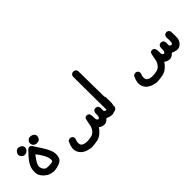

<svg xmlns="http://www.w3.org/2000/svg" viewBox="29 -1118 2076 2076"><g transform="rotate(-45 1067.0 -80.0)"><path d="M169.9 174.8Q166.5 174.3 162.8 173.8Q159.2 173.3 155.8 172.9Q152.3 172.4 149.2 171.9Q146 171.4 142.6 170.7Q139.2 169.9 136 169.2Q132.8 168.5 129.4 167.7Q126 167 123 166Q120.1 165 116.7 164.1Q103.5 160.2 89.8 151.4Q76.2 142.6 61.5 129.4Q32.7 102.1 22.5 74.2Q12.7 45.9 17.3 3.2Q22 -39.6 49.3 -82Q76.2 -123.5 137.7 -185.5Q142.6 -190.4 147 -193.8Q156.2 -200.2 165.3 -201.2Q174.3 -202.1 182.6 -197.8Q190.9 -193.4 197.3 -184.1Q272 -73.2 295.9 -23.4Q320.3 28.3 317.9 66.9Q315.4 106 301.5 125.2Q287.6 144.5 263.7 154.8Q241.2 163.6 218.8 168.9Q195.3 174.8 170.9 174.8H170.4ZM231 85.4Q241.2 78.1 236.8 49.3Q231.9 16.1 208.5 -24.4Q187 -61.5 158.2 -97.7Q151.9 -91.3 146.7 -84.7Q141.6 -78.1 137.7 -71.8Q126.5 -54.2 114.3 -37.1Q103.5 -21 96.7 -2.9Q89.8 14.2 91.8 32.2Q92.8 41 96.2 50.3Q99.6 59.6 106 68.8Q118.2 86.4 135.3 90.8Q154.3 95.7 187.5 93.8Q203.1 92.8 214.6 90.6Q226.1 88.4 231 85.4ZM246.6 -170.9Q237.3 -171.4 228.8 -175.8Q220.2 -180.2 213.4 -187.5Q199.2 -203.1 199.7 -223.6Q199.7 -227.1 200.4 -230.2Q201.2 -233.4 202.1 -236.6Q203.1 -239.7 204.8 -242.9Q206.5 -246.1 208.5 -249Q210.4 -252 212.9 -254.6Q215.3 -257.3 217.8 -260.3Q236.3 -277.3 263.7 -272Q289.6 -266.6 302.2 -252Q309.1 -244.1 311.3 -233.6Q313.5 -223.1 310.5 -212.4Q308.1 -201.2 302.7 -192.6Q297.4 -184.1 289.1 -178.7Q272.9 -168.9 246.6 -170.9ZM67.4 -173.8Q62 -174.3 56.6 -176.5Q51.3 -178.7 46.4 -182.4Q41.5 -186 37.1 -190.9Q21 -207.5 22.9 -228Q24.9 -247.6 41.5 -264.6Q59.1 -283.2 84.5 -278.3Q107.9 -273.4 120.6 -258.8Q134.3 -243.2 130.9 -221.2Q127 -199.7 109.9 -186.5Q93.3 -173.8 68.4 -173.8H67.9Z M636.7 281.2Q623 278.8 609.6 275.6Q596.2 272.5 583 268.6Q574.2 266.1 565.4 262.2Q556.6 258.3 548.3 253.2Q540 248 532.2 242.2Q507.8 222.7 495.6 194.3Q484.4 165.5 487.3 138.7Q490.2 112.8 497.6 92.8Q504.9 73.2 513.7 56.2L515.1 53.7L517.1 52.7Q532.7 41.5 552.7 43.9L554.7 44.4L555.7 44.9L570.3 51.8L572.3 52.7L573.7 54.2Q580.1 61 582.5 70.1Q585 79.1 584 88.9V90.3L583 91.8Q570.3 121.1 571.3 146.5Q571.8 154.8 573.2 161.4Q574.7 168 577.4 172.4Q580.1 176.8 583.5 180.2Q596.2 191.4 617.7 196.8Q639.6 202.1 666 200.2Q692.9 198.2 722.2 191.9Q728.5 189.9 734.9 187.3Q741.2 184.6 747.1 180.7Q752.9 176.8 758.8 171.4Q764.6 166 770.5 159.2Q792.5 132.3 798.8 93.8Q802.2 72.8 806.9 52.2Q811.5 31.7 816.9 12.2L817.4 9.3L819.8 7.3Q826.7 1 835.7 -1.5Q844.7 -3.9 854.5 -2.9L856.4 -2.4L857.9 -2L872.6 5.9L875.5 7.8L877 10.7Q888.7 36.1 886.7 68.8Q886.2 78.1 887.2 85.7Q888.2 93.3 890.1 98.6Q892.1 104 895.5 107.9Q904.8 118.7 913.1 115.7Q918 114.3 921.4 110.4Q924.8 106.4 927.2 99.6Q932.6 83.5 931.2 63.5Q929.7 38.6 941.9 19L942.9 18.1L943.8 17.1Q958 5.4 979.5 7.8H981L982.4 8.8L997.1 15.6L1000 16.6L1001.5 19Q1014.2 38.6 1011.2 63.5Q1010.3 70.3 1010.3 75.9Q1010.3 81.5 1010.5 85.2Q1010.7 88.9 1011.7 91.3Q1012.2 92.8 1013.7 94.7Q1015.1 96.7 1018.1 99.1Q1021 101.6 1025.4 103.5Q1026.9 104 1027.8 104.5Q1028.8 105 1029.8 105.5Q1030.8 106 1031.7 106.2Q1032.7 106.4 1033.7 106.4Q1034.7 106.4 1035.4 106.4Q1036.1 106.4 1037.1 106.2Q1038.1 106 1039.1 105.7Q1040 105.5 1040.8 105.2Q1041.5 105 1042.5 104.5Q1043.5 104 1043.9 103.5Q1053.2 98.1 1054.2 75.2Q1054.7 65.9 1054.7 55.7Q1054.7 45.4 1054.2 33.4Q1053.7 21.5 1052.7 8.3V7.3V6.3Q1053.7 1.5 1055.4 -2.9Q1057.1 -7.3 1059.6 -11.5Q1062 -15.6 1064.9 -19L1065.4 -19.5L1065.9 -20Q1079.6 -31.2 1100.1 -30.3H1102.5L1104 -29.3L1118.7 -21.5L1121.6 -20L1123 -17.1L1130.9 -2.4L1131.8 -1V1.5Q1134.8 54.7 1133.3 91.8Q1132.3 111.8 1124.8 129.4Q1117.2 147 1103.5 162.1Q1073.7 192.9 1035.2 187Q1024.9 185.1 1014.9 182.6Q1004.9 180.2 995.6 176.5Q986.3 172.9 978 168.5Q941.4 209.5 903.3 203.1Q887.7 200.7 874.3 194.8Q860.8 189 850.6 180.2Q843.8 191.4 833.7 203.4Q823.7 215.3 810.5 228Q775.4 262.2 730 271Q686.5 279.3 639.2 281.2H638.2Z M1074.7 177.7 1058.1 169.9 1056.2 168.9 1054.7 167Q1048.8 159.7 1045.9 150.6Q1043 141.6 1043 131.8L1039.1 -400.4V-400.9V-401.4Q1039.6 -404.8 1040.3 -408.7Q1041 -412.6 1042.5 -416Q1043.9 -419.4 1045.7 -422.6Q1047.4 -425.8 1049.8 -428.7L1050.8 -429.7L1051.3 -430.2Q1058.6 -436.5 1068.1 -439Q1077.6 -441.4 1087.9 -440.4H1089.8L1091.3 -439.5L1107.9 -431.6L1110.8 -430.2L1112.3 -427.2L1120.1 -410.6L1121.1 -408.7V-406.2L1127.9 143.6V146L1126.5 148.4L1117.7 164.1L1117.2 165.5L1116.2 166.5Q1108.4 173.3 1098.6 176.5Q1088.9 179.7 1078.1 178.7H1076.2Z M1636.7 281.2Q1623 278.8 1609.6 275.6Q1596.2 272.5 1583 268.6Q1574.2 266.1 1565.4 262.2Q1556.6 258.3 1548.3 253.2Q1540 248 1532.2 242.2Q1507.8 222.7 1495.6 194.3Q1484.4 165.5 1487.3 138.7Q1490.2 112.8 1497.6 92.8Q1504.9 73.2 1513.7 56.2L1515.1 53.7L1517.1 52.7Q1532.7 41.5 1552.7 43.9L1554.7 44.4L1555.7 44.9L1570.3 51.8L1572.3 52.7L1573.7 54.2Q1580.1 61 1582.5 70.1Q1585 79.1 1584 88.9V90.3L1583 91.8Q1570.3 121.1 1571.3 146.5Q1571.8 154.8 1573.2 161.4Q1574.7 168 1577.4 172.4Q1580.1 176.8 1583.5 180.2Q1596.2 191.4 1617.7 196.8Q1639.6 202.1 1666 200.2Q1692.9 198.2 1722.2 191.9Q1728.5 189.9 1734.9 187.3Q1741.2 184.6 1747.1 180.7Q1752.9 176.8 1758.8 171.4Q1764.6 166 1770.5 159.2Q1792.5 132.3 1798.8 93.8Q1802.2 72.8 1806.9 52.2Q1811.5 31.7 1816.9 12.2L1817.4 9.3L1819.8 7.3Q1826.7 1 1835.7 -1.5Q1844.7 -3.9 1854.5 -2.9L1856.4 -2.4L1857.9 -2L1872.6 5.9L1875.5 7.8L1877 10.7Q1888.7 36.1 1886.7 68.8Q1886.2 78.1 1887.2 85.7Q1888.2 93.3 1890.1 98.6Q1892.1 104 1895.5 107.9Q1904.8 118.7 1913.1 115.7Q1918 114.3 1921.4 110.4Q1924.8 106.4 1927.2 99.6Q1932.6 83.5 1931.2 63.5Q1929.7 38.6 1941.9 19L1942.9 18.1L1943.8 17.1Q1958 5.4 1979.5 7.8H1981L1982.4 8.8L1997.1 15.6L2000 16.6L2001.5 19Q2014.2 38.6 2011.2 63.5Q2010.3 70.3 2010.3 75.9Q2010.3 81.5 2010.5 85.2Q2010.7 88.9 2011.7 91.3Q2012.2 92.8 2013.7 94.7Q2015.1 96.7 2018.1 99.1Q2021 101.6 2025.4 103.5Q2026.9 104 2027.8 104.5Q2028.8 105 2029.8 105.5Q2030.8 106 2031.7 106.2Q2032.7 106.4 2033.7 106.4Q2034.7 106.4 2035.4 106.4Q2036.1 106.4 2037.1 106.2Q2038.1 106 2039.1 105.7Q2040 105.5 2040.8 105.2Q2041.5 105 2042.5 104.5Q2043.5 104 2043.9 103.5Q2053.2 98.1 2054.2 75.2Q2054.7 65.9 2054.7 55.7Q2054.7 45.4 2054.2 33.4Q2053.7 21.5 2052.7 8.3V7.3V6.3Q2053.7 1.5 2055.4 -2.9Q2057.1 -7.3 2059.6 -11.5Q2062 -15.6 2064.9 -19L2065.4 -19.5L2065.9 -20Q2079.6 -31.2 2100.1 -30.3H2102.5L2104 -29.3L2118.7 -21.5L2121.6 -20L2123 -17.1L2130.9 -2.4L2131.8 -1V1.5Q2134.8 54.7 2133.3 91.8Q2132.3 111.8 2124.8 129.4Q2117.2 147 2103.5 162.1Q2073.7 192.9 2035.2 187Q2024.9 185.1 2014.9 182.6Q2004.9 180.2 1995.6 176.5Q1986.3 172.9 1978 168.5Q1941.4 209.5 1903.3 203.1Q1887.7 200.7 1874.3 194.8Q1860.8 189 1850.6 180.2Q1843.8 191.4 1833.7 203.4Q1823.7 215.3 1810.5 228Q1775.4 262.2 1730 271Q1686.5 279.3 1639.2 281.2H1638.2Z"/></g></svg>

Font: NaikaiFont
Style: Bold
Weight: 700
Version: Version 1.89